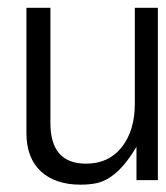

<svg xmlns="http://www.w3.org/2000/svg" viewBox="-20 -475 431 500"><path d="M111.3 -154.3Q111.3 -48.8 204.1 -48.8Q263.2 -48.8 297.1 -91.8Q331.1 -134.8 331.1 -205.1V-454.6H391.1V-5.9H335.4V-92.8Q287.1 -10.3 231.4 2Q212.9 5.9 189.5 5.9Q124 5.9 86.4 -28.8Q48.8 -63.5 48.8 -128.9V-454.6H111.3Z"/></svg>

Font: RIT Meera New
Style: Regular
Weight: 400
Designer: Hussain K H
Foundry: RIT
Version: 1.6.2